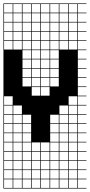

<svg xmlns="http://www.w3.org/2000/svg" viewBox="-20 -827 522 1115"><path d="M378.6 -803.6V-753.6H428.6V-803.6ZM164.3 -700H214.3V-750H164.3ZM217.9 -700H267.9V-750H217.9ZM110.7 -700H160.7V-750H110.7ZM271.4 -700H321.4V-750H271.4ZM57.1 -700H107.1V-750H57.1ZM325 -700H375V-750H325ZM3.6 -700H53.6V-750H3.6ZM378.6 -700H428.6V-750H378.6ZM164.3 -646.4H214.3V-696.4H164.3ZM217.9 -646.4H267.9V-696.4H217.9ZM110.7 -646.4H160.7V-696.4H110.7ZM378.6 -646.4H428.6V-696.4H378.6ZM271.4 -646.4H321.4V-696.4H271.4ZM3.6 -646.4H53.6V-696.4H3.6ZM57.1 -646.4H107.1V-696.4H57.1ZM325 -646.4H375V-696.4H325ZM164.3 -592.9H214.3V-642.9H164.3ZM217.9 -592.9H267.9V-642.9H217.9ZM110.7 -592.9H160.7V-642.9H110.7ZM378.6 -592.9H428.6V-642.9H378.6ZM271.4 -592.9H321.4V-642.9H271.4ZM3.6 -592.9H53.6V-642.9H3.6ZM57.1 -592.9H107.1V-642.9H57.1ZM325 -592.9H375V-642.9H325ZM325 -539.3H375V-589.3H325ZM164.3 -539.3H214.3V-589.3H164.3ZM217.9 -539.3H267.9V-589.3H217.9ZM110.7 -539.3H160.7V-589.3H110.7ZM271.4 -539.3H321.4V-589.3H271.4ZM3.6 -539.3H53.6V-589.3H3.6ZM378.6 -539.3H428.6V-589.3H378.6ZM57.1 -539.3H107.1V-589.3H57.1ZM217.9 -485.7H267.9V-535.7H217.9ZM164.3 -485.7H214.3V-535.7H164.3ZM110.7 -485.7H160.7V-535.7H110.7ZM271.4 -485.7H321.4V-535.7H271.4ZM217.9 -432.1H267.9V-482.1H217.9ZM271.4 -432.1H321.4V-482.1H271.4ZM110.7 -432.1H160.7V-482.1H110.7ZM164.3 -432.1H214.3V-482.1H164.3ZM164.3 -378.6H214.3V-428.6H164.3ZM271.4 -378.6H321.4V-428.6H271.4ZM217.9 -378.6H267.9V-428.6H217.9ZM110.7 -378.6H160.7V-428.6H110.7ZM271.4 -325H321.4V-375H271.4ZM217.9 -325H267.9V-375H217.9ZM164.3 -325H214.3V-375H164.3ZM110.7 -325H160.7V-375H110.7ZM164.3 -271.4H214.3V-321.4H164.3ZM217.9 -271.4H267.9V-321.4H217.9ZM3.6 -217.9H53.6V-267.9H3.6ZM378.6 -217.9H428.6V-267.9H378.6ZM3.6 -164.3H53.6V-214.3H3.6ZM378.6 -164.3H428.6V-214.3H378.6ZM57.1 -164.3H107.1V-214.3H57.1ZM325 -164.3H375V-214.3H325ZM271.4 -110.7H321.4V-160.7H271.4ZM325 -110.7H375V-160.7H325ZM3.6 -110.7H53.6V-160.7H3.6ZM110.7 -110.7H160.7V-160.7H110.7ZM57.1 -110.7H107.1V-160.7H57.1ZM378.6 -110.7H428.6V-160.7H378.6ZM325 -57.1H375V-107.1H325ZM3.6 -57.1H53.6V-107.1H3.6ZM110.7 -57.1H160.7V-107.1H110.7ZM57.1 -57.1H107.1V-107.1H57.1ZM271.4 -57.1H321.4V-107.1H271.4ZM378.6 -57.1H428.6V-107.1H378.6ZM378.6 -3.6H428.6V-53.6H378.6ZM325 -3.6H375V-53.6H325ZM57.1 -3.6H107.1V-53.6H57.1ZM110.7 -3.6H160.7V-53.6H110.7ZM271.4 -3.6H321.4V-53.6H271.4ZM3.6 -3.6H53.6V-53.6H3.6ZM378.6 50H428.6V0H378.6ZM57.1 50H107.1V0H57.1ZM217.9 50H267.9V0H217.9ZM271.4 50H321.4V0H271.4ZM325 50H375V0H325ZM3.6 50H53.6V0H3.6ZM110.7 50H160.7V0H110.7ZM164.3 50H214.3V0H164.3ZM378.6 103.6H428.6V53.6H378.6ZM57.1 103.6H107.1V53.6H57.1ZM271.4 103.6H321.4V53.6H271.4ZM217.9 103.6H267.9V53.6H217.9ZM3.6 103.6H53.6V53.6H3.6ZM110.7 103.6H160.7V53.6H110.7ZM325 103.6H375V53.6H325ZM164.3 103.6H214.3V53.6H164.3ZM378.6 210.7H428.6V160.7H378.6ZM3.6 210.7H53.6V160.7H3.6ZM57.1 210.7H107.1V160.7H57.1ZM110.7 210.7H160.7V160.7H110.7ZM325 210.7H375V160.7H325ZM271.4 210.7H321.4V160.7H271.4ZM164.3 210.7H214.3V160.7H164.3ZM217.9 210.7H267.9V160.7H217.9ZM57.1 264.3H107.1V214.3H57.1ZM3.6 264.3H53.6V214.3H3.6ZM378.6 264.3H428.6V214.3H378.6ZM110.7 264.3H160.7V214.3H110.7ZM325 264.3H375V214.3H325ZM164.3 264.3H214.3V214.3H164.3ZM271.4 264.3H321.4V214.3H271.4ZM217.9 264.3H267.9V214.3H217.9ZM325 -803.6V-753.6H375V-803.6ZM271.4 -803.6V-753.6H321.4V-803.6ZM217.9 -803.6V-753.6H267.9V-803.6ZM164.3 -803.6V-753.6H214.3V-803.6ZM110.7 -803.6V-753.6H160.7V-803.6ZM57.1 -803.6V-753.6H107.1V-803.6ZM3.6 -803.6V-753.6H53.6V-803.6ZM0 107.1H3.6V157.1H53.6V107.1H57.1V157.1H107.1V107.1H110.7V157.1H160.7V107.1H164.3V157.1H214.3V107.1H217.9V157.1H267.9V107.1H271.4V157.1H321.4V107.1H325V157.1H375V107.1H378.6V157.1H428.6V107.1H0V-807.1H482.1V-803.6H432.1V-753.6H482.1V-750H432.1V-700H482.1V-696.4H432.1V-646.4H482.1V-642.9H432.1V-592.9H482.1V-589.3H432.1V-539.3H482.1V-535.7H432.1V-485.7H482.1V-482.1H432.1V-432.1H482.1V-428.6H432.1V-378.6H482.1V-375H432.1V-325H482.1V-321.4H432.1V-271.4H482.1V-267.9H432.1V-217.9H482.1V-214.3H432.1V-164.3H482.1V-160.7H432.1V-110.7H482.1V-107.1H432.1V-57.1H482.1V-53.6H432.1V-3.6H482.1V0H432.1V50H482.1V53.6H432.1V103.6H482.1V107.1H432.1V157.1H482.1V160.7H432.1V210.7H482.1V214.3H432.1V264.3H482.1V267.9H0Z"/></svg>

Font: Jersey 10 Charted
Style: Regular
Weight: 400
Designer: Sarah Cadigan-Fried
Version: Version 1.000; ttfautohint (v1.8.4.7-5d5b)